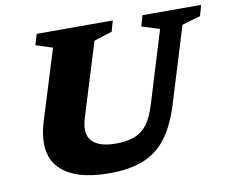

<svg xmlns="http://www.w3.org/2000/svg" viewBox="-78 -808 1115 922"><g transform="rotate(-10 479.0 -347.0)"><path d="M314 -272Q290 -194 324 -158Q358 -122 439.5 -122Q493.5 -122 530.8 -136.2Q568 -150.5 593 -183.8Q618 -217 635.5 -274.5L743.5 -627.5L656.5 -654.5L671.5 -707H957.5L943 -654.5L853 -628.5L740.5 -262Q710.5 -163.5 665.5 -103Q620.5 -42.5 552.5 -14.8Q484.5 13 385.5 13Q213.5 13 141.8 -63.5Q70 -140 117.5 -292.5L221.5 -628L140 -654.5L156 -707H527L512 -654.5L423.5 -626.5Z"/></g></svg>

Font: Newsreader Caption
Style: Bold Italic
Weight: 700
Italic angle: -17°
Designer: Hugues Gentile
Foundry: Production Type
Version: Version 1.001